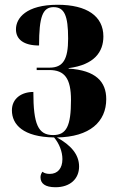

<svg xmlns="http://www.w3.org/2000/svg" viewBox="-20 -568 492 806"><path d="M213 218C274 218 312 183 312 131C312 80 277 41 219 9C357 7 426 -57 426 -152C426 -225 382 -273 268 -280V-282C377 -296 414 -351 414 -415C414 -500 345 -548 222 -548C90 -548 47 -492 47 -445C47 -403 79 -377 144 -377C144 -498 159 -538 205 -538C250 -538 266 -503 266 -406C266 -319 245 -284 188 -284H134V-274H187C251 -274 278 -239 278 -148C278 -39 259 -1 203 -1C140 -1 120 -46 120 -182C71 -182 30 -155 30 -105C30 -45 77 7 207 9C229 35 242 69 242 100C242 139 222 162 189 162C178 162 167 160 158 153C153 160 150 168 150 176C150 202 169 218 213 218Z"/></svg>

Font: Noto Serif Display ExtraCondensed ExtraBold
Style: Regular
Weight: 800
Width: 2
Designer: Monotype Design Team
Foundry: Monotype Imaging Inc.
Version: Version 2.009